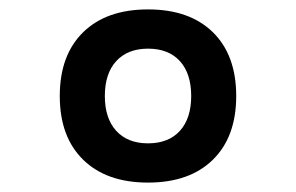

<svg xmlns="http://www.w3.org/2000/svg" viewBox="-20 -723 626 406"><path d="M293 -336.9Q205.1 -336.9 155.8 -385.3Q106.4 -433.6 106.4 -520Q106.4 -606.4 155.8 -654.8Q205.1 -703.1 293 -703.1Q380.9 -703.1 430.2 -654.8Q479.5 -606.4 479.5 -520Q479.5 -433.6 430.2 -385.3Q380.9 -336.9 293 -336.9ZM293 -419.9Q336.4 -419.9 360.4 -446.3Q384.3 -472.7 384.3 -520Q384.3 -567.4 360.4 -593.8Q336.4 -620.1 293 -620.1Q250 -620.1 225.8 -593.8Q201.7 -567.4 201.7 -520Q201.7 -472.7 225.8 -446.3Q250 -419.9 293 -419.9Z"/></svg>

Font: CaskaydiaCove NFP
Style: Regular
Weight: 400
Designer: Aaron Bell
Foundry: Saja Typeworks
Version: Version 2111.001; VTT 6.35;Nerd Fonts 3.1.1